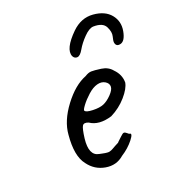

<svg xmlns="http://www.w3.org/2000/svg" viewBox="-111 -675 670 747"><g transform="rotate(-20 224.0 -301.5)"><path d="M226 -466Q212 -499 270 -556Q309 -594 357.5 -590Q406 -586 429.5 -557Q453 -528 446 -489.5Q439 -451 419.5 -446Q400 -441 397 -460Q396 -467 400.5 -484Q405 -501 393.5 -524Q382 -547 342 -546Q325 -545 303 -522.5Q281 -500 268.5 -478Q256 -456 244 -455Q232 -454 226 -466ZM198 -250Q202 -242 230 -241Q258 -240 275 -247Q292 -254 309.5 -272Q327 -290 327 -303.5Q327 -317 313 -325.5Q299 -334 280 -329Q261 -324 241 -306Q221 -288 208 -270.5Q195 -253 198 -250ZM280 -90Q287 -96 297.5 -106.5Q308 -117 313 -117Q318 -117 323.5 -112Q329 -107 331 -106Q347 -106 326.5 -80Q306 -54 276 -35Q244 -7 200.5 -14.5Q157 -22 131 -58Q100 -97 108 -183Q112 -239 156 -297.5Q200 -356 249 -375Q263 -384 275 -384.5Q287 -385 315.5 -381Q344 -377 360 -357Q385 -332 385 -299Q381 -275 354 -244Q327 -213 289 -194Q233 -177 198 -201Q180 -208 173.5 -198Q167 -188 162 -148Q154 -79 195 -72Q199 -71 207 -69.5Q215 -68 217.5 -67.5Q220 -67 226 -66.5Q232 -66 236 -67Q244 -69 251.5 -73.5Q259 -78 263 -80Q271 -84 273.5 -85.5Q276 -87 276.5 -87Q277 -87 278.5 -88Q280 -89 280 -90Z"/></g></svg>

Font: Caveat
Style: Regular
Weight: 400
Designer: Pablo Impallari
Foundry: Creative Lab NY
Version: Version 1.096; ttfautohint (v1.3)